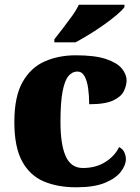

<svg xmlns="http://www.w3.org/2000/svg" viewBox="-20 -786 593 816"><path d="M304 10Q225 10 166 -15Q107 -40 74 -100.5Q41 -161 41 -267Q41 -376 76 -437.5Q111 -499 170 -525Q229 -551 302 -551Q384 -551 431 -535Q478 -519 498 -494.5Q518 -470 518 -444Q518 -424 507 -400Q496 -376 462 -359.5Q428 -343 359 -343Q359 -380 354.5 -411.5Q350 -443 339 -462.5Q328 -482 309 -482Q287 -482 271 -463Q255 -444 246 -397.5Q237 -351 237 -268Q237 -171 259.5 -121.5Q282 -72 332 -72Q388 -72 428.5 -98Q469 -124 486 -161Q502 -153 508.5 -138.5Q515 -124 515 -110Q515 -84 493.5 -56Q472 -28 426 -9Q380 10 304 10ZM211 -619Q226 -638 246 -664Q266 -690 285.5 -717Q305 -744 315 -766H509V-756Q500 -743 476.5 -723Q453 -703 422 -681Q391 -659 359 -639.5Q327 -620 301 -606H211Z"/></svg>

Font: Noto Serif Devanagari Black
Style: Regular
Weight: 900
Designer: Universal Thirst, Indian Type Foundry and the Monotype Design Team
Foundry: Monotype Imaging Inc.
Version: Version 2.004; ttfautohint (v1.8.4.7-5d5b)